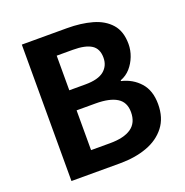

<svg xmlns="http://www.w3.org/2000/svg" viewBox="-132 -861 945 980"><g transform="rotate(-20 340.5 -370.5)"><path d="M91 0V-741H336Q412 -741 472.5 -724Q533 -707 568.5 -667Q604 -627 604 -558Q604 -524 591.5 -491.5Q579 -459 557 -434Q535 -409 503 -397V-393Q563 -379 602 -335.5Q641 -292 641 -218Q641 -144 603.5 -95.5Q566 -47 501.5 -23.5Q437 0 355 0ZM239 -439H326Q396 -439 428 -465.5Q460 -492 460 -536Q460 -585 427 -606Q394 -627 327 -627H239ZM239 -114H342Q418 -114 457.5 -141.5Q497 -169 497 -227Q497 -281 457.5 -305.5Q418 -330 342 -330H239Z"/></g></svg>

Font: Noto Sans SC
Style: Bold
Weight: 700
Designer: Ryoko NISHIZUKA  (kana, bopomofo & ideographs); Paul D. Hunt (Latin, Greek & Cyrillic); Sandoll Communications , Soo-you
Foundry: Adobe
Version: Version 2.004-H2;hotconv 1.0.118;makeotfexe 2.5.65603